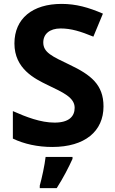

<svg xmlns="http://www.w3.org/2000/svg" viewBox="-20 -744 591 985"><path d="M511 -198C511 -310 446 -360 337 -412C247 -455 202 -475 202 -526C202 -569 234 -598 291 -598C345 -598 393 -583 459 -556L508 -674C434 -706 370 -724 296 -724C147 -724 54 -649 54 -521C54 -391 158 -340 224 -308C303 -270 363 -244 363 -191C363 -147 334 -115 260 -115C188 -115 114 -144 46 -174V-33C104 -5 174 10 248 10C416 10 511 -71 511 -198ZM352 71V61H214C209 104 195 169 184 208V221H271C305 168 332 115 352 71Z"/></svg>

Font: Noto Sans Javanese
Style: Bold
Weight: 700
Designer: Monotype Design Team
Foundry: Monotype Imaging Inc.
Version: Version 2.005